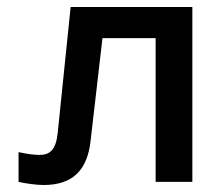

<svg xmlns="http://www.w3.org/2000/svg" viewBox="-20 -520 623 549"><path d="M239 -117 273 -411H425V0H530V-500H182L145 -140C140 -92 123 -77 93 -77C78 -77 56 -80 33 -85V0C54 5 85 9 105 9C190 9 230 -36 239 -117Z"/></svg>

Font: LT Wave Text Medium
Style: Regular
Weight: 500
Designer: Daniel Lyons
Version: Version 2.5 (Glyphs App)